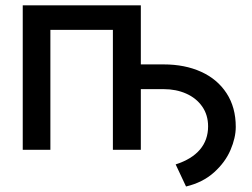

<svg xmlns="http://www.w3.org/2000/svg" viewBox="-20 -550 926 705"><path d="M63.5 -530.3H497.1V-313.5H581.1Q658.7 -313.5 718.5 -286.4Q778.3 -259.3 812 -207.5Q845.7 -155.8 845.7 -84Q845.7 -44.4 826.4 0.7Q807.1 45.9 765.9 83Q724.6 120.1 663.1 134.8L625 53.7Q684.1 34.7 714.1 -0.7Q744.1 -36.1 744.1 -85.9Q744.1 -127.9 722.4 -158.9Q700.7 -189.9 663.6 -206.3Q626.5 -222.7 581.1 -222.7H497.1V0H394.5V-440.4H165V0H63.5Z"/></svg>

Font: Pretendard Medium
Style: Regular
Weight: 500
Designer: Base glyphs from Inter by Rasmus Andersson; Hangeul glyphs from Noto Sans CJK(Source Han Sans) by Jang Soo-young and Kan
Foundry: Kil Hyung-jin
Version: Version 1.309